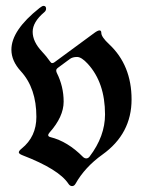

<svg xmlns="http://www.w3.org/2000/svg" viewBox="-20 -627 503 657"><path d="M19 -457Q19 -523.4 115.2 -599.6Q124.5 -606.9 128.9 -606.9Q137.7 -606.9 137.7 -597.2Q137.7 -590.3 131.3 -585Q91.8 -551.8 91.8 -518.1Q91.8 -484.4 123.5 -450.7Q139.2 -434.1 151.4 -416.5Q154.8 -411.1 158.7 -411.1Q162.6 -411.1 166.5 -414.1L303.2 -514.6Q314.5 -522.9 320.6 -522.9Q326.7 -522.9 326.7 -514.2Q326.7 -500.5 353.5 -475.6Q430.2 -403.8 430.2 -286.6Q430.2 -169.4 330.6 -98.1Q270.5 -55.2 238.3 2Q233.9 9.8 226.6 9.8Q219.2 9.8 213.9 1.5Q181.2 -47.9 57.1 -95.7Q44.4 -100.6 44.4 -105.7Q44.4 -110.8 54.2 -118.7Q104.5 -159.2 104.5 -227.1Q104.5 -325.2 51.3 -383.3Q19 -418.5 19 -457ZM152.8 -157.7Q211.4 -143.1 263.7 -90.3Q269 -85 275.4 -85Q281.7 -85 286.6 -91.3Q339.4 -160.6 339.4 -235.4Q339.4 -344.2 280.3 -408.7Q258.8 -432.1 243.7 -432.1Q228.5 -432.1 219.2 -425.3L178.2 -395Q172.4 -390.6 172.4 -386.2Q172.4 -381.8 174.3 -377.9Q197.8 -331.1 197.8 -279.3Q197.8 -227.5 149.4 -173.3Q145 -168.5 145 -164.1Q145 -159.7 152.8 -157.7Z"/></svg>

Font: UnifrakturMaguntia21
Style: Book
Weight: 400
Designer: j. 'mach' wust, Gerrit Ansmann, Georg Duffner, based on a font by Peter Wiegel, original typeface by Carl Albert Fahrenw
Version: Version 2017-03-19